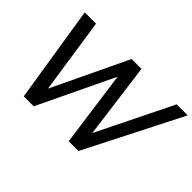

<svg xmlns="http://www.w3.org/2000/svg" viewBox="-119 -1012 1321 1321"><g transform="rotate(45 541.0 -352.0)"><path d="M190 -704H80L192 1H289L553 -551L629 1H724L1082 -704H975L704 -154L631 -705H535L272 -154Z"/></g></svg>

Font: Geom
Style: Italic
Weight: 400
Italic angle: -10°
Version: Version 1.102